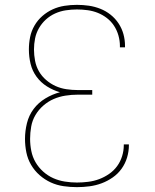

<svg xmlns="http://www.w3.org/2000/svg" viewBox="-20 -763 640 791"><path d="M297 8Q270 8 242 4Q214 0 189 -11.5Q164 -23 143 -41.5Q122 -60 108 -84Q94 -108 88.5 -135.5Q83 -163 83 -191Q83 -223 91 -255.5Q99 -288 118.5 -314Q138 -340 167 -357.5Q196 -375 227 -383Q199 -391 173.5 -407Q148 -423 130.5 -447Q113 -471 106 -500Q99 -529 99 -559Q99 -585 104 -610Q109 -635 122 -657.5Q135 -680 154.5 -697Q174 -714 197 -724.5Q220 -735 245.5 -739Q271 -743 297 -743Q322 -743 346 -739.5Q370 -736 393 -727Q416 -718 435.5 -702.5Q455 -687 468.5 -666.5Q482 -646 488.5 -622.5Q495 -599 495 -574Q495 -573 495 -571.5Q495 -570 495 -568H474Q474 -569 474 -570.5Q474 -572 474 -574Q474 -595 468 -616.5Q462 -638 450 -656.5Q438 -675 420.5 -688.5Q403 -702 383 -710Q363 -718 341 -721Q319 -724 297 -724Q274 -724 251 -720.5Q228 -717 207 -707.5Q186 -698 169 -682.5Q152 -667 140.5 -647Q129 -627 124.5 -604.5Q120 -582 120 -559Q120 -536 124.5 -512.5Q129 -489 140.5 -469Q152 -449 170 -433.5Q188 -418 209 -408.5Q230 -399 253.5 -395.5Q277 -392 300 -392H360V-373H300Q275 -373 249.5 -369Q224 -365 201 -355Q178 -345 158.5 -328Q139 -311 126 -289Q113 -267 108.5 -241.5Q104 -216 104 -191Q104 -166 109 -141Q114 -116 126.5 -94.5Q139 -73 158 -56Q177 -39 199.5 -29Q222 -19 247 -15Q272 -11 297 -11Q320 -11 343.5 -14Q367 -17 388.5 -25Q410 -33 429.5 -46.5Q449 -60 462.5 -78.5Q476 -97 483 -119.5Q490 -142 490 -165Q490 -166 490 -166.5Q490 -167 490 -168H511Q511 -167 511 -166.5Q511 -166 511 -165Q511 -139 503.5 -114Q496 -89 481 -68Q466 -47 444.5 -32Q423 -17 399 -8Q375 1 349 4.5Q323 8 297 8Z"/></svg>

Font: Iosevka SS04 Thin Extended
Style: Regular
Weight: 100
Width: 7
Monospace: yes
Designer: Belleve Invis
Foundry: Belleve Invis
Version: Version 19.0.0; ttfautohint (v1.8.4)